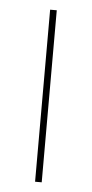

<svg xmlns="http://www.w3.org/2000/svg" viewBox="-44 -548 276 577"><g transform="rotate(5 94.0 -259.5)"><path d="M84 0V-519H104V0Z"/></g></svg>

Font: Rawline Thin
Style: Regular
Weight: 250
Designer: Matt McInerney, Pablo Impallari, Rodrigo Fuenzalida
Foundry: Matt McInerney, Pablo Impallari, Rodrigo Fuenzalida
Version: Version 4.020;PS 004.020;hotconv 1.0.88;makeotf.lib2.5.64775